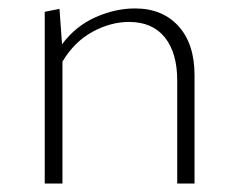

<svg xmlns="http://www.w3.org/2000/svg" viewBox="-20 -435 567 455"><path d="M441 -257V0H400V-244Q400 -310 370.5 -346.5Q341 -383 286 -383Q242 -383 199 -359.5Q156 -336 128 -289V0H86V-407L121 -414L127 -330Q159 -373 206 -394Q253 -415 300 -415Q365 -415 403 -373Q441 -331 441 -257Z"/></svg>

Font: Ysabeau Light
Style: Regular
Weight: 300
Designer: Christian Thalmann (Catharsis Fonts)
Version: Version 0.003